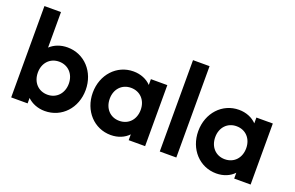

<svg xmlns="http://www.w3.org/2000/svg" viewBox="-90 -1070 2192 1428"><g transform="rotate(20 1005.5 -356.5)"><path d="M326 10C460 10 560 -98 560 -241C560 -384 460 -493 326 -493C271 -493 223 -474 189 -442V-723H58V0H188V-43C222 -10 271 10 326 10ZM181 -242C181 -318 231 -372 303 -372C375 -372 426 -318 426 -242C426 -165 375 -111 304 -111C231 -111 181 -165 181 -242Z M848 10C906 10 955 -11 988 -46V0H1118V-483H988V-437C955 -472 905 -493 848 -493C716 -493 616 -384 616 -241C616 -98 716 10 848 10ZM750 -242C750 -318 800 -372 872 -372C945 -372 995 -318 995 -242C995 -165 945 -111 872 -111C800 -111 750 -165 750 -242Z M1234 0H1365V-723H1234Z M1683 10C1741 10 1790 -11 1823 -46V0H1953V-483H1823V-437C1790 -472 1740 -493 1683 -493C1551 -493 1451 -384 1451 -241C1451 -98 1551 10 1683 10ZM1585 -242C1585 -318 1635 -372 1707 -372C1780 -372 1830 -318 1830 -242C1830 -165 1780 -111 1707 -111C1635 -111 1585 -165 1585 -242Z"/></g></svg>

Font: MV Cash SemiBold
Style: Regular
Weight: 600
Designer: Rodrigo Fuenzalida
Foundry: fragTYPE
Version: Version 1.100;Glyphs 3.1.2 (3151)